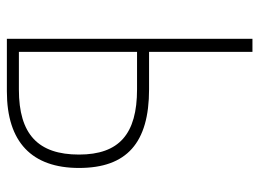

<svg xmlns="http://www.w3.org/2000/svg" viewBox="-118 -637 755 559"><g transform="rotate(90 259.5 -357.5)"><path d="M93 0H246C394 0 469 -73 469 -210C469 -349 396 -414 240 -414H131V-715H93ZM131 -35V-379H240C370 -379 430 -327 430 -210C430 -91 371 -35 241 -35Z"/></g></svg>

Font: Noto Sans SemiCondensed ExtraLight
Style: Regular
Weight: 200
Width: 4
Designer: Monotype Design Team
Foundry: Monotype Imaging Inc.
Version: Version 2.013